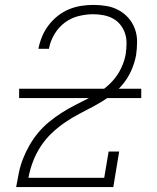

<svg xmlns="http://www.w3.org/2000/svg" viewBox="-20 -763 640 783"><path d="M46 0V-1Q51 -30 57 -59Q63 -88 74 -116Q85 -144 100.5 -171Q116 -198 136 -222Q156 -246 180.5 -266Q205 -286 231.5 -303Q258 -320 285.5 -334Q313 -348 340.5 -362Q368 -376 394.5 -394Q421 -412 441.5 -435.5Q462 -459 475 -487Q488 -515 493 -544V-545Q496 -566 496 -587.5Q496 -609 489.5 -628Q483 -647 470.5 -662.5Q458 -678 440.5 -687.5Q423 -697 402 -701Q381 -705 360 -705Q331 -705 300.5 -697.5Q270 -690 244.5 -671Q219 -652 202 -623.5Q185 -595 180 -566V-564H137V-566Q142 -591 152 -615Q162 -639 178.5 -660.5Q195 -682 216 -698.5Q237 -715 261 -725Q285 -735 310.5 -739Q336 -743 361 -743Q388 -743 414.5 -738.5Q441 -734 464 -721.5Q487 -709 504 -689.5Q521 -670 530 -645.5Q539 -621 539 -593.5Q539 -566 535 -538Q529 -506 515 -474.5Q501 -443 478 -416Q455 -389 425.5 -368.5Q396 -348 365.5 -331.5Q335 -315 304 -299Q273 -283 244 -263Q215 -243 189.5 -218.5Q164 -194 145 -164.5Q126 -135 114 -103Q102 -71 96 -38H405L423 -145H466L442 0ZM58 -363V-401H556V-363Z"/></svg>

Font: Iosevka Etoile Extralight
Style: Italic
Weight: 200
Italic angle: -9°
Designer: Belleve Invis
Foundry: Belleve Invis
Version: Version 22.1.2; ttfautohint (v1.8.4)